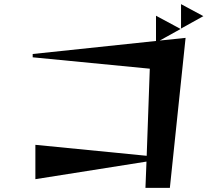

<svg xmlns="http://www.w3.org/2000/svg" viewBox="-20 -864 1040 928"><path d="M688 -83 151 2V-164L689 -111L704 -532L138 -587V-603L734 -666V-788L853 -724L752 -668L877 -681L801 44H683ZM855 -844 963 -786 855 -726Z"/></svg>

Font: Tiejili SC
Style: Regular
Weight: 400
Designer: Buernia
Foundry: Ershou Xiaoxi Press
Version: Version 1.100